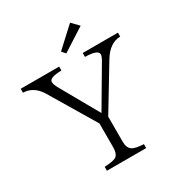

<svg xmlns="http://www.w3.org/2000/svg" viewBox="-210 -1055 1107 1185"><g transform="rotate(-30 343.5 -462.5)"><path d="M-2.9 -713.9H271V-686Q184.1 -684.6 184.1 -653.8Q184.1 -635.3 203.1 -602.1L354 -335L521 -618.7Q531.7 -639.2 531.7 -650.9Q531.7 -684.6 439 -686V-713.9H689.9V-686Q614.3 -684.6 562 -597.7L378.9 -294.9V-116.7Q378.9 -70.3 405.8 -53.7Q427.7 -41 484.9 -37.6V-9.8H205.1V-37.6Q275.4 -41 293 -56.6Q311 -74.7 311 -116.7V-285.6L119.1 -606.9Q72.8 -684.6 -2.9 -686ZM464.8 -915 512.2 -866.2 350.1 -762.2 327.1 -788.1Z"/></g></svg>

Font: I.MingCP
Style: Regular
Weight: 400
Designer: I.Font Project
Version: Version 8.000; Sep 06, 2022